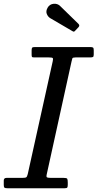

<svg xmlns="http://www.w3.org/2000/svg" viewBox="-60 -1000 518 1020"><path d="M-40 -17V-41Q-40 -55 -25 -55H57Q74.5 -55 79.2 -58Q84 -61 87.5 -75.5L220 -674Q223.5 -688.5 219.8 -691.8Q216 -695 197 -695H121Q111.5 -695 109.8 -698Q108 -701 108 -710.5V-732Q108 -743.5 111 -746.8Q114 -750 125 -750H420Q430.5 -750 434.2 -747.2Q438 -744.5 438 -733V-711Q438 -700 434.2 -697.5Q430.5 -695 419 -695H342Q326.5 -695 324.5 -690.2Q322.5 -685.5 320 -673L188.5 -75Q185 -60.5 189.5 -57.8Q194 -55 212 -55H278Q294 -55 297 -50.5Q300 -46 300 -30V-19Q300 -8 297.5 -4Q295 0 284 0H-21Q-32.5 0 -36.2 -3Q-40 -6 -40 -17ZM193.5 -960Q203.5 -977.5 224.5 -979.8Q245.5 -982 259.5 -968L356.5 -873.5Q365.5 -864.5 357 -855.5L340 -837.5Q336 -833 333.2 -832Q330.5 -831 325 -834.5L207 -903.5Q194.5 -911 188.5 -926.2Q182.5 -941.5 193.5 -960Z"/></svg>

Font: Besley
Style: Italic
Weight: 400
Italic angle: -13°
Designer: Owen Earl
Foundry: indestructible type*
Version: Version 4.000; ttfautohint (v1.8.4.7-5d5b)